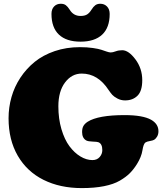

<svg xmlns="http://www.w3.org/2000/svg" viewBox="-20 -967 861 1007"><path d="M250 -894Q250 -918.9 263.7 -933.1Q277.3 -947.3 298.8 -947.3Q314.9 -947.3 325 -939.9Q335 -932.6 345.2 -916.5Q365.2 -883.3 402.3 -883.3Q423.8 -883.3 436.5 -891.1Q449.2 -898.9 460 -916.5Q469.2 -931.6 479.7 -939.5Q490.2 -947.3 505.9 -947.3Q527.3 -947.3 541.3 -932.9Q555.2 -918.5 555.2 -894Q555.2 -822.3 515.9 -785.4Q476.6 -748.5 402.3 -748.5Q328.1 -748.5 289.1 -785.4Q250 -822.3 250 -894ZM409.2 19.5Q294.9 19.5 208.3 -23.7Q121.6 -66.9 73.2 -150.1Q24.9 -233.4 24.9 -346.7Q24.9 -403.8 40.3 -458Q55.7 -512.2 86.9 -559.6Q118.2 -606.9 162.1 -642.6Q206.1 -678.2 267.1 -699Q328.1 -719.7 398.9 -719.7Q436.5 -719.7 466.8 -715.3Q497.1 -710.9 512 -705.8Q526.9 -700.7 540 -696.3Q553.2 -691.9 560.5 -691.9Q570.8 -691.9 586.7 -697.8Q602.5 -703.6 621.1 -703.6Q654.3 -703.6 690.2 -655.8Q726.1 -607.9 726.1 -546.4Q726.1 -489.7 701.2 -465.1Q676.3 -440.4 636.2 -440.4Q614.3 -440.4 595.9 -450.2Q577.6 -460 568.8 -469.7Q560.1 -479.5 549.8 -494.6Q493.7 -581.1 408.7 -581.1Q356.4 -581.1 321.3 -534.7Q286.1 -488.3 286.1 -409.2Q286.1 -344.2 302.2 -289.6Q318.4 -234.9 344.2 -200.2Q370.1 -165.5 401.6 -146.5Q433.1 -127.4 464.8 -127.4Q488.8 -127.4 502.7 -143.3Q516.6 -159.2 516.6 -179.7Q516.6 -213.4 495.6 -221.2Q489.3 -223.6 466.1 -224.4Q442.9 -225.1 433.1 -230Q410.6 -242.2 410.6 -274.4Q410.6 -294.4 417.7 -306.6Q424.8 -318.8 439.9 -328.6Q495.1 -363.3 633.3 -363.3Q729 -363.3 772.5 -338.9Q811 -316.9 811 -278.8Q811 -262.7 804.2 -251Q797.4 -239.3 788.6 -233.9Q781.7 -230 765.9 -227.3Q750 -224.6 742.7 -219.7Q732.4 -212.4 727.1 -178.7Q721.7 -144 698.2 -106.4Q681.2 -79.1 661.1 -58.8Q641.1 -38.6 608.4 -19.5Q575.7 -0.5 525.4 9.5Q475.1 19.5 409.2 19.5Z"/></svg>

Font: Cooper* Black
Style: Regular
Weight: 900
Designer: Owen Earl
Foundry: indestructible type*
Version: Version 0.001